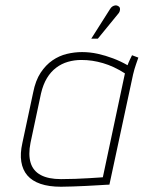

<svg xmlns="http://www.w3.org/2000/svg" viewBox="-20 -706 546 730"><path d="M506 -487 482 -496Q480 -492 474 -479.5Q468 -467 465 -458Q439 -473 410 -484Q381 -495 351.5 -501.5Q322 -508 292 -508Q263 -508 234 -501Q205 -494 179.5 -476.5Q154 -459 134.5 -429.5Q115 -400 106 -354L65 -162Q56 -122 61 -91Q66 -60 84 -39Q102 -18 134 -7Q166 4 212 4Q232 4 256.5 3Q281 2 305.5 1Q330 0 351 -1.5Q372 -3 384.5 -3.5Q397 -4 396 -4L486 -423Q491 -444 497 -461Q503 -478 506 -487ZM96 -163 136 -351Q144 -385 158.5 -409Q173 -433 193.5 -448.5Q214 -464 238.5 -471Q263 -478 289 -478Q311 -478 331 -475Q351 -472 371.5 -466Q392 -460 412.5 -450.5Q433 -441 455 -427L371 -32Q372 -32 357 -31Q342 -30 318 -28.5Q294 -27 266 -26Q238 -25 212 -25Q164 -25 135 -40.5Q106 -56 96.5 -87Q87 -118 96 -163ZM428 -652Q433 -657 435 -663Q437 -669 436 -674.5Q435 -680 429 -683Q425 -686 419 -685.5Q413 -685 407.5 -681.5Q402 -678 398 -671L327 -559H352Z"/></svg>

Font: Advent Pro ExtraLight
Style: Italic
Weight: 250
Italic angle: -12°
Version: Version 3.000